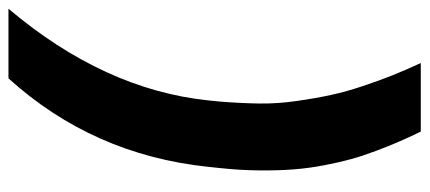

<svg xmlns="http://www.w3.org/2000/svg" viewBox="-296 -584 1000 447"><g transform="rotate(-90 203.5 -360.0)"><path d="M36.1 -346.2 39.1 -375Q67.4 -643.6 245.1 -839.8H407.2Q219.2 -617.2 193.8 -375L190.9 -346.2Q187 -295.9 186.5 -254.4Q186 -212.9 192.4 -168.7Q198.7 -124.5 206.5 -88.6Q214.4 -52.7 227.3 -14.2Q240.2 24.4 252.7 55.4Q265.1 86.4 280.8 120.1H121.1Q107.4 91.8 97.7 69.3Q87.9 46.9 76.2 15.9Q64.5 -15.1 56.9 -42.7Q49.3 -70.3 42.5 -106.2Q35.6 -142.1 33 -177.7Q30.3 -213.4 30.8 -256.8Q31.2 -300.3 36.1 -346.2Z"/></g></svg>

Font: Cooper Hewitt
Style: Bold Italic
Weight: 712
Designer: Village Type and Design LLC
Foundry: Cooper Hewitt Smithsonian Design Museum
Version: 1.000